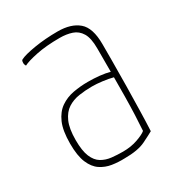

<svg xmlns="http://www.w3.org/2000/svg" viewBox="-132 -598 646 696"><g transform="rotate(-30 191.5 -250.0)"><path d="M190 10Q163 11 137.5 7Q112 3 91 -11Q70 -25 57.5 -54.5Q45 -84 45 -135Q45 -189 59 -221Q73 -253 97 -269.5Q121 -286 151 -291.5Q181 -297 212 -297Q238 -297 261.5 -294.5Q285 -292 303 -287Q303 -287 303 -305.5Q303 -324 303 -347.5Q303 -371 303 -385Q303 -428 290 -449.5Q277 -471 254.5 -478.5Q232 -486 204 -486Q147 -486 106 -477.5Q65 -469 48 -460Q46 -464 45 -466.5Q44 -469 44 -473Q44 -478 45 -481.5Q46 -485 49 -486Q66 -495 111.5 -502.5Q157 -510 209 -510Q265 -510 296 -483.5Q327 -457 327 -389V-323Q327 -266 326 -213.5Q325 -161 324 -114.5Q323 -68 321 -28Q309 -21 277.5 -5.5Q246 10 190 10ZM197 -14Q231 -14 259 -24Q287 -34 297 -43Q299 -70 300.5 -107Q302 -144 302.5 -185Q303 -226 303 -264Q284 -269 260 -272Q236 -275 217 -275Q189 -275 162.5 -271Q136 -267 115 -253.5Q94 -240 81.5 -212Q69 -184 69 -136Q69 -91 79.5 -66Q90 -41 108.5 -30Q127 -19 150 -16.5Q173 -14 197 -14Z"/></g></svg>

Font: Yanone Kaffeesatz ExtraLight
Style: Regular
Weight: 200
Designer: Yanone (Cyrillic: Daniel Pouzeot, Huerta Tipografica, and Cyreal)
Foundry: Yanone
Version: Version 2.003